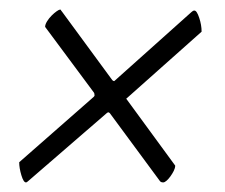

<svg xmlns="http://www.w3.org/2000/svg" viewBox="-20 -450 468 400"><path d="M34 -70Q29 -70 24.5 -85Q20 -100 20 -112L175 -248Q177 -250 177 -251Q177 -256 175 -258L74 -394Q74 -399 78 -405.5Q82 -412 87.5 -417.5Q93 -423 98 -426.5Q103 -430 105 -430Q107 -430 107 -429Q107 -428 109 -426L214 -283Q216 -281 218 -281L379 -425Q382 -428 385 -428Q390 -428 395 -413Q400 -398 400 -384L246 -247Q243 -244 243 -245Q243 -244 244 -243L345 -105Q345 -100 342 -94Q339 -88 335 -82.5Q331 -77 327 -73.5Q323 -70 320 -70Q315 -70 313 -73L209 -214Q207 -216 206 -216Q204 -216 202 -214L39 -73Q36 -70 34 -70Z"/></svg>

Font: Vermiglione SemiBold
Style: Italic
Weight: 600
Italic angle: -11°
Version: Version 1.000